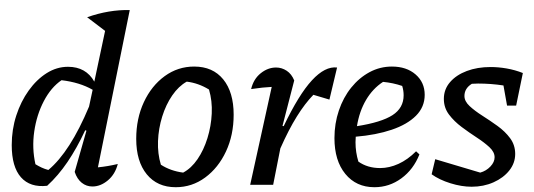

<svg xmlns="http://www.w3.org/2000/svg" viewBox="-20 -772 2230 802"><path d="M477 -752H478V-751ZM177 4Q106 12 67.5 -31.5Q29 -75 29 -166Q29 -231 48 -289.5Q67 -348 100 -394Q133 -440 175 -466.5Q217 -493 264 -493Q339 -493 374 -431L419 -643L344 -700Q435 -732 522 -730L389 -73Q430 -77 472 -87Q461 -44 430.5 -18.5Q400 7 366 7Q341 7 321.5 -8.5Q302 -24 292 -54L341 -226L336 -228Q301 -153 262 -95.5Q223 -38 177 4ZM128 -86Q141 -78 154 -72Q167 -66 182 -62Q273 -138 352 -327L367 -397Q313 -428 237 -437Q193 -407 163 -349.5Q133 -292 123 -222.5Q113 -153 128 -86Z M714 10Q637 10 593 -44Q549 -98 549 -192Q549 -277 581 -345.5Q613 -414 668 -454Q723 -494 791 -494Q869 -494 912.5 -440.5Q956 -387 956 -293Q956 -208 924 -139.5Q892 -71 837 -30.5Q782 10 714 10ZM745 -51Q779 -69 805 -107Q831 -145 846.5 -195Q862 -245 864.5 -298Q867 -351 853 -398Q809 -425 760 -431Q726 -412 699.5 -373.5Q673 -335 657.5 -285Q642 -235 640 -182.5Q638 -130 652 -84Q692 -58 745 -51Z M1025 0 1115 -409Q1096 -408 1076 -406Q1056 -404 1029 -400Q1039 -442 1069 -466Q1099 -490 1133 -490Q1157 -490 1177.5 -476.5Q1198 -463 1209 -436L1160 -246L1165 -245Q1228 -377 1283 -436.5Q1338 -496 1388 -490L1356 -356L1289 -376Q1254 -340 1220 -285.5Q1186 -231 1151 -152L1121 0Z M1544 10Q1468 10 1422.5 -45.5Q1377 -101 1377 -195Q1377 -256 1395.5 -310.5Q1414 -365 1447 -406Q1480 -447 1523.5 -470.5Q1567 -494 1617 -494Q1678 -494 1716 -461Q1754 -428 1754 -376Q1754 -325 1717.5 -288.5Q1681 -252 1616 -230Q1551 -208 1466 -201Q1465 -190 1465 -178Q1465 -136 1477 -97Q1515 -70 1568 -70Q1606 -70 1644.5 -87.5Q1683 -105 1718 -140L1732 -127Q1707 -64 1656.5 -27Q1606 10 1544 10ZM1666 -374Q1666 -394 1660 -413Q1622 -426 1580 -430Q1537 -402 1509 -354.5Q1481 -307 1471 -245Q1573 -261 1619.5 -291Q1666 -321 1666 -374Z M1783 -44 1798 -107 1986 -51Q2011 -58 2028.5 -76.5Q2046 -95 2046 -115Q2046 -137 2024.5 -157Q2003 -177 1971.5 -197.5Q1940 -218 1908.5 -241.5Q1877 -265 1855.5 -293.5Q1834 -322 1834 -359Q1834 -399 1860 -429Q1886 -459 1930 -475.5Q1974 -492 2029 -492Q2062 -492 2096.5 -486Q2131 -480 2164 -467L2136 -331H2098L2083 -415Q2031 -423 1977 -423Q1964 -423 1951 -422Q1920 -403 1920 -371Q1920 -349 1941.5 -329Q1963 -309 1994.5 -289Q2026 -269 2058 -246Q2090 -223 2111 -194.5Q2132 -166 2132 -129Q2132 -91 2107.5 -60Q2083 -29 2041.5 -10.5Q2000 8 1950 8Q1908 8 1861.5 -6.5Q1815 -21 1783 -44Z"/></svg>

Font: Piazzolla Medium
Style: Italic
Weight: 500
Italic angle: -11.3°
Designer: Juan Pablo del Peral
Foundry: Huerta Tipografica
Version: Version 1.330